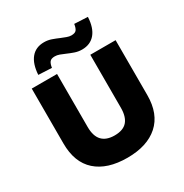

<svg xmlns="http://www.w3.org/2000/svg" viewBox="-210 -1100 1222 1275"><g transform="rotate(-30 400.5 -462.5)"><path d="M401 11Q247 11 163 -64Q79 -139 79 -284V-705H273V-299Q273 -228 305.5 -194Q338 -160 401 -160Q467 -160 497.5 -195Q528 -230 528 -299V-705H722V-284Q722 -140 637.5 -64.5Q553 11 401 11ZM264 -757 162 -762Q167 -844 203 -887.5Q239 -931 303 -931Q332 -931 359 -921.5Q386 -912 411 -901Q431 -893 449.5 -886Q468 -879 484 -879Q513 -879 523.5 -893Q534 -907 538 -936L640 -931Q636 -849 599.5 -805.5Q563 -762 499 -762Q470 -762 443 -771.5Q416 -781 391 -792Q371 -801 353 -807.5Q335 -814 318 -814Q290 -814 279 -800Q268 -786 264 -757Z"/></g></svg>

Font: Nunito Sans 6pt Black
Style: Regular
Weight: 900
Version: Version 3.101;gftools[0.9.27]